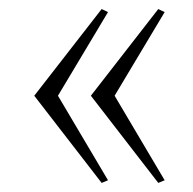

<svg xmlns="http://www.w3.org/2000/svg" viewBox="-20 -418 429 427"><path d="M206.1 -11.2 56.2 -205.1 206.1 -397.9 220.2 -391.1 108.9 -205.1 220.2 -17.1ZM182.1 -205.1 332 -397.9 346.2 -391.1 234.9 -205.1 346.2 -17.1 332 -11.2Z"/></svg>

Font: Halibut Thin
Style: Regular
Weight: 250
Designer: Matteo Maggi
Foundry: Collletttivo
Version: Version 3.080 | FøM Fix